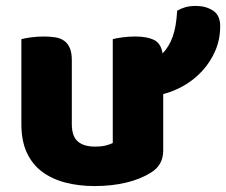

<svg xmlns="http://www.w3.org/2000/svg" viewBox="-20 -611 762 647"><path d="M52 -479Q62 -482 83.5 -485Q105 -488 128 -488Q150 -488 167.5 -485Q185 -482 197 -473Q209 -464 215.5 -448.5Q222 -433 222 -408V-193Q222 -152 242 -134.5Q262 -117 300 -117Q323 -117 337.5 -121Q352 -125 360 -129V-479Q370 -482 391.5 -485Q413 -488 436 -488Q474 -488 498 -477Q522 -466 528 -431Q550 -454 562 -487.5Q574 -521 577 -575Q591 -583 605.5 -587Q620 -591 641 -591Q673 -591 697.5 -575.5Q722 -560 722 -523Q722 -478 705.5 -440Q689 -402 662 -372.5Q635 -343 600.5 -323Q566 -303 530 -294V-104Q530 -54 488 -29Q453 -7 404.5 4.5Q356 16 299 16Q245 16 199.5 4Q154 -8 121 -33Q88 -58 70 -97.5Q52 -137 52 -193Z"/></svg>

Font: Baloo Tamma
Style: Regular
Weight: 400
Designer: Divya Kowshik and Ek Type
Foundry: Ek Type
Version: Version 1.007;PS 1.000;hotconv 1.0.88;makeotf.lib2.5.647800